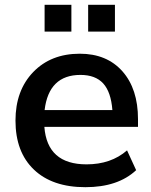

<svg xmlns="http://www.w3.org/2000/svg" viewBox="-20 -775 634 805"><path d="M337.9 9.8Q199.2 9.8 122.1 -64Q44.9 -137.7 44.9 -269.5Q44.9 -395.5 119.1 -472.7Q193.4 -549.8 314.5 -549.8Q427.7 -549.8 493.2 -476.1Q558.6 -402.3 558.6 -275.4V-243.2H166Q177.7 -85.9 342.8 -85.9Q445.3 -85.9 512.7 -144.5L550.8 -61.5Q474.6 9.8 337.9 9.8ZM167 -642.6V-754.9H279.3V-642.6ZM167 -313.5H451.2Q445.3 -389.6 412.6 -425.3Q379.9 -460.9 317.4 -460.9Q184.6 -460.9 167 -313.5ZM349.6 -642.6V-754.9H461.9V-642.6Z"/></svg>

Font: Min Sans SemiBold
Style: Regular
Weight: 600
Designer: Jinseong-Kim, NotoSansCJK, Nunito
Foundry: Jinseong-Kim
Version: Version 1.400;Glyphs 3.1.2 (3151)